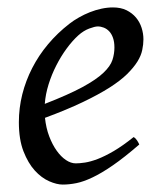

<svg xmlns="http://www.w3.org/2000/svg" viewBox="-20 -477 433 517"><path d="M190.9 -381.8Q174.8 -367.2 159.4 -346.2Q144 -325.2 131.6 -300.8Q119.1 -276.4 110.8 -249.8Q102.5 -223.1 100.6 -197.3Q164.6 -222.2 201.9 -242.4Q239.3 -262.7 258.3 -280.8Q277.3 -298.8 282.7 -315.4Q288.1 -332 288.1 -349.1Q288.1 -364.3 284.2 -375.2Q280.3 -386.2 273.9 -392.8Q267.6 -399.4 259.5 -402.6Q251.5 -405.8 243.2 -405.8Q235.4 -405.8 220.2 -400.1Q205.1 -394.5 190.9 -381.8ZM366.2 -371.1Q366.2 -357.4 363 -342.3Q359.9 -327.1 349.9 -311Q339.8 -294.9 322 -277.3Q304.2 -259.8 274.7 -241Q245.1 -222.2 202.6 -201.9Q160.2 -181.6 101.1 -159.7Q104 -132.3 112.5 -109.9Q121.1 -87.4 132.6 -71.3Q144 -55.2 157.5 -46.1Q170.9 -37.1 184.1 -37.1Q194.3 -37.1 209 -39.3Q223.6 -41.5 242.9 -48.8Q262.2 -56.2 286.4 -70.3Q310.5 -84.5 339.8 -107.9Q345.2 -105 349.4 -98.4Q353.5 -91.8 355 -87.9Q314.9 -53.2 284.2 -32Q253.4 -10.7 229.2 0.7Q205.1 12.2 185.8 16.1Q166.5 20 148.9 20Q132.8 20 112.3 11Q91.8 2 73.7 -17.8Q55.7 -37.6 43.2 -69.6Q30.8 -101.6 30.8 -147.9Q30.8 -186 40 -222.9Q49.3 -259.8 66.7 -293.7Q84 -327.6 109.4 -357.9Q134.8 -388.2 167 -413.1Q178.2 -421.9 192.4 -429.9Q206.5 -438 221.9 -444.1Q237.3 -450.2 253.2 -453.6Q269 -457 284.2 -457Q305.2 -457 320.6 -449.5Q335.9 -441.9 346.2 -429.7Q356.4 -417.5 361.3 -402.1Q366.2 -386.7 366.2 -371.1Z"/></svg>

Font: Gentium
Style: Italic
Weight: 400
Italic angle: -7°
Designer: J. Victor Gaultney
Version: Version 1.02; 2005; OFL release